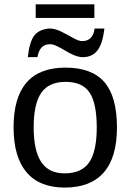

<svg xmlns="http://www.w3.org/2000/svg" viewBox="-20 -847 596 877"><path d="M514.2 -265.1Q514.2 -127.4 453.6 -58.8Q393.1 9.8 275.9 9.8Q160.2 9.8 101.1 -60.3Q42 -130.4 42 -265.1Q42 -538.1 278.8 -538.1Q399.9 -538.1 457 -471.7Q514.2 -405.3 514.2 -265.1ZM421.9 -265.1Q421.9 -375 389.2 -424.1Q356.4 -473.1 279.8 -473.1Q203.1 -473.1 168.5 -423.1Q133.8 -373 133.8 -265.1Q133.8 -159.2 168.2 -107.2Q202.6 -55.2 274.9 -55.2Q353 -55.2 387.5 -105.5Q421.9 -155.8 421.9 -265.1ZM357.9 -585.9Q339.8 -585.9 317.6 -595.2Q295.4 -604.5 278.1 -615.5Q260.7 -626.5 241.5 -635.7Q222.2 -645 209 -645Q183.1 -645 169.7 -630.1Q156.2 -615.2 150.9 -585.9H106.9Q115.2 -657.7 137 -685.3Q158.7 -712.9 206.1 -716.8Q231.4 -716.8 260.3 -702.4Q289.1 -688 314.2 -673.6Q339.4 -659.2 355 -659.2Q404.8 -659.2 412.1 -716.8H457Q448.7 -646.5 424.8 -616.2Q400.9 -585.9 357.9 -585.9ZM411.1 -827.1V-765.1H143.1V-827.1Z"/></svg>

Font: Libra Sans Modern
Style: Regular
Weight: 400
Foundry: Stefan Peev, Context Ltd
Version: Version 1.000